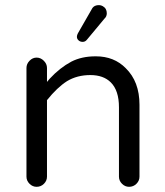

<svg xmlns="http://www.w3.org/2000/svg" viewBox="-20 -720 635 740"><path d="M315.4 -567.4 382.8 -648.4Q391.6 -656.2 391.6 -668.9Q391.6 -687.5 376 -696.3Q369.1 -700.2 362.3 -700.2Q355.5 -700.2 351.6 -699.2Q338.9 -696.3 333 -683.6Q333 -683.6 283.2 -596.7Q276.4 -585.9 276.4 -578.1Q276.4 -570.3 282.7 -564.5Q289.1 -558.6 298.8 -558.6Q308.6 -558.6 315.4 -567.4ZM161.1 -39.1V-334Q200.2 -382.8 238.3 -407.2Q277.3 -430.7 328.1 -430.7Q378.9 -430.7 407.2 -402.3Q438.5 -371.1 438.5 -306.6V-39.1Q438.5 -23.4 450.2 -11.7Q461.9 0 477.5 0Q494.1 0 505.9 -11.7Q517.6 -23.4 517.6 -39.1V-316.4Q517.6 -405.3 464.8 -457Q419.9 -502.9 349.6 -502.9Q348.6 -502.9 347.7 -502.9Q294.9 -502.9 254.9 -482.4Q210.9 -459 171.9 -417L161.1 -404.3V-458Q161.1 -473.6 148.9 -485.8Q136.7 -498 121.1 -498Q105.5 -498 93.8 -485.8Q82 -473.6 82 -458V-39.1Q82 -23.4 93.8 -11.7Q105.5 0 121.1 0Q137.7 0 149.4 -11.7Q161.1 -23.4 161.1 -39.1Z"/></svg>

Font: FakePearl
Style: Light
Weight: 350
Version: Version 1.2